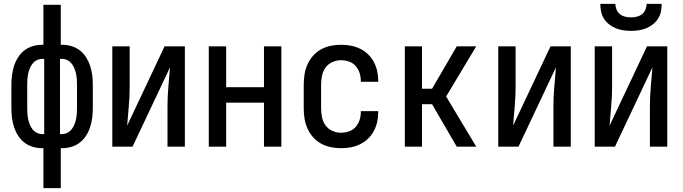

<svg xmlns="http://www.w3.org/2000/svg" viewBox="-20 -760 3540 995"><path d="M205 215V8H199Q174 8 150 1Q126 -6 106.5 -21Q87 -36 73.5 -57.5Q60 -79 52.5 -102.5Q45 -126 42 -150.5Q39 -175 39 -200V-320Q39 -345 42 -369.5Q45 -394 52.5 -417.5Q60 -441 73.5 -462.5Q87 -484 106.5 -499Q126 -514 150 -521Q174 -528 199 -528H205V-735H295V-528H301Q326 -528 350 -521Q374 -514 393.5 -499Q413 -484 426.5 -462.5Q440 -441 447.5 -417.5Q455 -394 458 -369.5Q461 -345 461 -320V-200Q461 -175 458 -150.5Q455 -126 447.5 -102.5Q440 -79 426.5 -57.5Q413 -36 393.5 -21Q374 -6 350 1Q326 8 301 8H295V215ZM199 -65H209V-455H199Q185 -455 171.5 -448.5Q158 -442 149 -430.5Q140 -419 134.5 -405.5Q129 -392 126 -378Q123 -364 122 -349.5Q121 -335 121 -320V-200Q121 -185 122 -170.5Q123 -156 126 -142Q129 -128 134.5 -114.5Q140 -101 149 -89.5Q158 -78 171.5 -71.5Q185 -65 199 -65ZM291 -65H301Q315 -65 328.5 -71.5Q342 -78 351 -89.5Q360 -101 365.5 -114.5Q371 -128 374 -142Q377 -156 378 -170.5Q379 -185 379 -200V-320Q379 -335 378 -349.5Q377 -364 374 -378Q371 -392 365.5 -405.5Q360 -419 351 -430.5Q342 -442 328.5 -448.5Q315 -455 301 -455H291Z M562 0V-520H652V-312Q652 -261 647.5 -210.5Q643 -160 639 -109L833 -520H938V0H848V-208Q848 -259 852.5 -309.5Q857 -360 861 -411L667 0Z M1062 0V-520H1152V-308H1348V-520H1438V0H1348V-228H1152V0Z M1747 8Q1720 8 1693.5 2.5Q1667 -3 1643.5 -16Q1620 -29 1602 -49.5Q1584 -70 1573 -95Q1562 -120 1558 -146.5Q1554 -173 1554 -200V-320Q1554 -347 1558 -373.5Q1562 -400 1573 -425Q1584 -450 1602 -470.5Q1620 -491 1643.5 -504Q1667 -517 1693.5 -522.5Q1720 -528 1747 -528Q1772 -528 1797 -523.5Q1822 -519 1845 -508Q1868 -497 1886.5 -479.5Q1905 -462 1917 -439.5Q1929 -417 1934.5 -392.5Q1940 -368 1940 -342V-336H1850V-340Q1850 -361 1843.5 -381.5Q1837 -402 1823 -418Q1809 -434 1788.5 -441Q1768 -448 1747 -448Q1724 -448 1702 -438Q1680 -428 1666.5 -409Q1653 -390 1648.5 -366.5Q1644 -343 1644 -320V-200Q1644 -177 1648.5 -153.5Q1653 -130 1666.5 -111Q1680 -92 1702 -82Q1724 -72 1747 -72Q1768 -72 1788.5 -79Q1809 -86 1823 -102Q1837 -118 1843.5 -138.5Q1850 -159 1850 -180V-184H1940V-178Q1940 -152 1934.5 -127.5Q1929 -103 1917 -80.5Q1905 -58 1886.5 -40.5Q1868 -23 1845 -12Q1822 -1 1797 3.5Q1772 8 1747 8Z M2078 0V-520H2167V-300H2219L2347 -520H2448L2292 -260L2448 0H2347L2219 -220H2167V0Z M2562 0V-520H2652V-312Q2652 -261 2647.5 -210.5Q2643 -160 2639 -109L2833 -520H2938V0H2848V-208Q2848 -259 2852.5 -309.5Q2857 -360 2861 -411L2667 0Z M3062 0V-520H3152V-312Q3152 -261 3147.5 -210.5Q3143 -160 3139 -109L3333 -520H3438V0H3348V-208Q3348 -259 3352.5 -309.5Q3357 -360 3361 -411L3167 0ZM3250 -600Q3230 -600 3210 -603Q3190 -606 3171.5 -613.5Q3153 -621 3137 -633.5Q3121 -646 3110 -663Q3099 -680 3095 -700Q3091 -720 3091 -740H3169Q3169 -725 3175 -710.5Q3181 -696 3193 -686.5Q3205 -677 3220 -673.5Q3235 -670 3250 -670Q3265 -670 3280 -673.5Q3295 -677 3307 -686.5Q3319 -696 3325 -710.5Q3331 -725 3331 -740H3409Q3409 -720 3405 -700Q3401 -680 3390 -663Q3379 -646 3363 -633.5Q3347 -621 3328.5 -613.5Q3310 -606 3290 -603Q3270 -600 3250 -600Z"/></svg>

Font: Iosevka Custom Medium
Style: Regular
Weight: 500
Monospace: yes
Designer: Belleve Invis
Foundry: Belleve Invis
Version: Version 32.5.0; ttfautohint (v1.8.4)